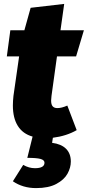

<svg xmlns="http://www.w3.org/2000/svg" viewBox="-20 -689 450 984"><path d="M251 17 247 43Q294 49 318.5 73.5Q343 98 343 139Q343 170 326 201Q309 232 269 253.5Q229 275 165 275Q97 275 46 240L99 156Q128 173 159 173Q208 173 208 145Q208 131 187.5 125.5Q167 120 120 120L147 11Q97 -3 71.5 -43.5Q46 -84 46 -148Q46 -171 49 -198L78 -400H15L33 -534H105L137 -649L309 -669L290 -534H410L370 -400H272L244 -198Q242 -180 242 -174Q242 -153 250 -144Q258 -135 274 -135Q296 -135 325 -148L373 -22Q321 8 251 17Z"/></svg>

Font: FiraGO Heavy
Style: Italic
Weight: 900
Italic angle: -8°
Designer: bBox Type GmbH
Foundry: bBox Type GmbH
Version: Version 1.001